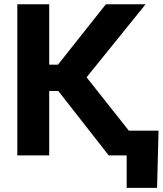

<svg xmlns="http://www.w3.org/2000/svg" viewBox="-20 -748 783 924"><path d="M503.3 0 260.7 -310H216.8V0H63.3V-727.5H216.8V-436.7H259L489.5 -727.5H680.7L396.7 -376L694.3 0ZM589.6 156.2V0H547.1V-119.1H743L735.9 156.2Z"/></svg>

Font: Inter
Style: Regular
Weight: 400
Designer: Rasmus Andersson
Foundry: rsms
Version: Version 4.000;git-8c9346024